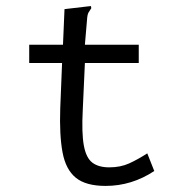

<svg xmlns="http://www.w3.org/2000/svg" viewBox="-20 -604 590 631"><path d="M327 7Q262 7 229 -20Q196 -47 185.5 -103.5Q175 -160 178 -248L184 -397H76V-457H187L192 -574L269 -583L279 -584L280 -577Q275 -570 271 -563Q267 -556 266 -539L259 -457H436V-397H259L252 -243Q248 -167 255.5 -126Q263 -85 283.5 -69.5Q304 -54 339 -54Q376 -54 404.5 -67Q433 -80 464 -100L487 -42Q413 7 327 7Z"/></svg>

Font: Inconsolata SemiExpanded
Style: Regular
Weight: 400
Width: 6
Monospace: yes
Designer: Raph Levien, Cyreal, Brenton Simpson
Foundry: Raph Levien, Cyreal, Google
Version: Version 3.000; ttfautohint (v1.8.2.53-6de2)